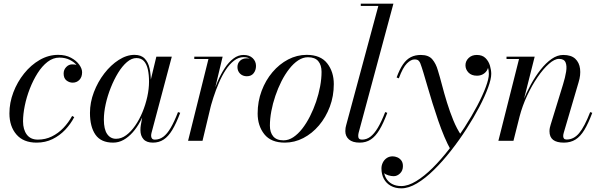

<svg xmlns="http://www.w3.org/2000/svg" viewBox="-20 -770 3296 1050"><path d="M180 10Q108 10 69.8 -34.5Q31.5 -79 31.5 -150Q31.5 -208 53 -264.8Q74.5 -321.5 111.8 -368Q149 -414.5 197 -442.2Q245 -470 298 -470Q339 -470 368.2 -454.2Q397.5 -438.5 413.2 -416.5Q429 -394.5 429 -375Q429 -348.5 414.2 -333.2Q399.5 -318 377.5 -318Q359 -318 343.5 -330Q328 -342 328 -368Q328 -388.5 342 -403.2Q356 -418 375 -418Q389.5 -418 401.5 -414.5Q413.5 -411 420.8 -401.8Q428 -392.5 428 -375H416.5Q416.5 -392 402 -410.8Q387.5 -429.5 362.5 -442.2Q337.5 -455 304.5 -455Q270.5 -455 240.2 -431.8Q210 -408.5 185.5 -369.8Q161 -331 143 -284.8Q125 -238.5 115.5 -191.8Q106 -145 106 -106.5Q106 -61.5 126.5 -34Q147 -6.5 187 -6.5Q228.5 -6.5 263.5 -23.8Q298.5 -41 326.5 -70.2Q354.5 -99.5 374.5 -136L386 -129.5Q366.5 -92 336.5 -60.2Q306.5 -28.5 267.2 -9.2Q228 10 180 10Z M598.5 10Q532.5 10 502.2 -33.2Q472 -76.5 472 -152.5Q472 -210 493.5 -266.2Q515 -322.5 550.5 -368.5Q586 -414.5 629.2 -442.2Q672.5 -470 715.5 -470Q752 -470 771.5 -449.5Q791 -429 798 -396Q805 -363 805 -325Q805 -291 798.2 -253Q791.5 -215 778.5 -177.5Q765.5 -140 747.2 -106.2Q729 -72.5 705.8 -46.2Q682.5 -20 655.8 -5Q629 10 598.5 10ZM614.5 -11Q643.5 -11 670 -30.5Q696.5 -50 719.2 -82.8Q742 -115.5 759 -156.5Q776 -197.5 785.5 -240.8Q795 -284 795 -324Q795 -361.5 788.5 -390.5Q782 -419.5 767 -436Q752 -452.5 726 -452.5Q700 -452.5 674.2 -430.5Q648.5 -408.5 626 -371.8Q603.5 -335 585.8 -290.5Q568 -246 558 -200.5Q548 -155 548 -116Q548 -63 566 -37Q584 -11 614.5 -11ZM816 10Q781 10 764.5 -9Q748 -28 748 -58Q748 -66.5 748.5 -73.2Q749 -80 750 -85L763 -158.5L787.5 -234.5L801.5 -321L835 -460H919.5L808.5 -43Q806.5 -35.5 806.5 -27Q806.5 -18.5 811.2 -12.5Q816 -6.5 827 -6.5Q852 -6.5 873 -22Q894 -37.5 913.5 -70.8Q933 -104 953.5 -157L965.5 -153Q944 -95.5 922.2 -59.5Q900.5 -23.5 875 -6.8Q849.5 10 816 10Z M1008.5 0 1120 -447.5H1042.5V-460H1197.5L1087.5 0ZM1118 -161Q1126.5 -199.5 1139.8 -242Q1153 -284.5 1170.5 -325Q1188 -365.5 1209.5 -398Q1231 -430.5 1256.8 -450Q1282.5 -469.5 1312 -469.5Q1344 -469.5 1362 -452Q1380 -434.5 1380 -409.5Q1380 -386 1367 -369.5Q1354 -353 1330 -353Q1307.5 -353 1293 -367.2Q1278.5 -381.5 1278.5 -403.5Q1278.5 -423.5 1292.2 -437.2Q1306 -451 1330.5 -451Q1351 -451 1365 -439.8Q1379 -428.5 1379 -409.5H1367.5Q1367.5 -429 1353.2 -443.2Q1339 -457.5 1312.5 -457.5Q1284.5 -457.5 1259.8 -438.2Q1235 -419 1214.2 -387.2Q1193.5 -355.5 1176.8 -316.2Q1160 -277 1147 -236.8Q1134 -196.5 1125.5 -161Z M1537.5 10Q1462 10 1425.5 -36Q1389 -82 1389 -149.5Q1389 -215 1410.8 -273Q1432.5 -331 1470 -375.2Q1507.5 -419.5 1555.8 -444.8Q1604 -470 1657 -470Q1733 -470 1769.2 -423.8Q1805.5 -377.5 1805.5 -310Q1805.5 -244.5 1783.8 -186.5Q1762 -128.5 1724.5 -84.2Q1687 -40 1638.8 -15Q1590.5 10 1537.5 10ZM1530.5 -2.5Q1558 -2.5 1583.8 -19.5Q1609.5 -36.5 1632.8 -66.2Q1656 -96 1675.2 -134Q1694.5 -172 1708.8 -214Q1723 -256 1730.8 -298Q1738.5 -340 1738.5 -377Q1738.5 -414 1720.5 -435.5Q1702.5 -457 1664 -457Q1637 -457 1611 -440Q1585 -423 1561.8 -393.2Q1538.5 -363.5 1519.2 -325.5Q1500 -287.5 1485.8 -245.5Q1471.5 -203.5 1463.8 -161.8Q1456 -120 1456 -82.5Q1456 -46 1474.2 -24.2Q1492.5 -2.5 1530.5 -2.5Z M1947 10Q1908 10 1888.2 -7.5Q1868.5 -25 1868.5 -53Q1868.5 -63 1869.8 -70.8Q1871 -78.5 1873 -85L2049 -737.5H1953V-750H2131.5L1941 -43Q1940 -38.5 1939.5 -34Q1939 -29.5 1939 -26Q1939 -6.5 1959.5 -6.5Q1984.5 -6.5 2005.2 -22Q2026 -37.5 2046 -70.8Q2066 -104 2086.5 -157L2098 -153Q2076.5 -95.5 2054.8 -59.5Q2033 -23.5 2007.2 -6.8Q1981.5 10 1947 10Z M2175 260Q2141.5 260 2117 246.2Q2092.5 232.5 2079.2 208Q2066 183.5 2066 151Q2066 134.5 2073.5 119.2Q2081 104 2094.8 94.5Q2108.5 85 2127.5 85Q2140 85 2153 90.5Q2166 96 2174.8 107.8Q2183.5 119.5 2183.5 138.5Q2183.5 163 2167.8 178.2Q2152 193.5 2133 193.5Q2120 193.5 2104.5 189Q2089 184.5 2078 175.2Q2067 166 2067 151H2078.5Q2078.5 181 2090.2 202.5Q2102 224 2123.5 235.8Q2145 247.5 2174.5 247.5Q2212 247.5 2256.2 220.5Q2300.5 193.5 2346.5 147.8Q2392.5 102 2436.8 44.8Q2481 -12.5 2520.2 -73.2Q2559.5 -134 2589.5 -191Q2619.5 -248 2636.5 -293.8Q2653.5 -339.5 2653.5 -365.5Q2653.5 -385 2647.2 -406.2Q2641 -427.5 2626.8 -442.2Q2612.5 -457 2587.5 -457V-468.5Q2606 -468.5 2620.2 -460.5Q2634.5 -452.5 2642.5 -439.8Q2650.5 -427 2650.5 -413Q2650.5 -396.5 2642 -383.5Q2633.5 -370.5 2619.5 -363.2Q2605.5 -356 2588.5 -356Q2558.5 -356 2542 -373.2Q2525.5 -390.5 2525.5 -413Q2525.5 -436 2542.8 -452.8Q2560 -469.5 2587.5 -469.5Q2618 -469.5 2635.2 -452.2Q2652.5 -435 2659.5 -410.8Q2666.5 -386.5 2666.5 -366Q2666.5 -338 2649.2 -290.8Q2632 -243.5 2601.5 -185.2Q2571 -127 2531.2 -65.2Q2491.5 -3.5 2446 54.5Q2400.5 112.5 2353.2 159Q2306 205.5 2260.2 232.8Q2214.5 260 2175 260ZM2446 51.5Q2428 20 2410.2 -22Q2392.5 -64 2376.2 -111.2Q2360 -158.5 2345.2 -206Q2330.5 -253.5 2318 -296.5Q2305.5 -339.5 2295.5 -372.8Q2285.5 -406 2278.5 -424Q2275.5 -432 2269 -438.5Q2262.5 -445 2246.5 -445Q2227.5 -445 2205.2 -423Q2183 -401 2161 -341.5L2149 -346.5Q2165.5 -391.5 2184.2 -418.5Q2203 -445.5 2226.8 -457.5Q2250.5 -469.5 2281.5 -469.5Q2324 -469.5 2344.2 -445.5Q2364.5 -421.5 2374.5 -385.5Q2385 -352 2397 -305.8Q2409 -259.5 2424.5 -209.2Q2440 -159 2459.2 -112Q2478.5 -65 2503 -29Q2495.5 -18 2489 -8.2Q2482.5 1.5 2476 10.8Q2469.5 20 2462.2 30Q2455 40 2446 51.5Z M3063.5 10Q3024.5 10 3004.8 -5.2Q2985 -20.5 2985 -52.5Q2985 -63 2987.2 -72.5Q2989.5 -82 2991.5 -88.5L3059 -308Q3071 -346.5 3076 -378.2Q3081 -410 3072.8 -429Q3064.5 -448 3037 -448Q3012.5 -448 2981.8 -420.8Q2951 -393.5 2919.8 -348Q2888.5 -302.5 2862.5 -246.5Q2836.5 -190.5 2821.5 -133H2812.5Q2822.5 -172.5 2840.8 -218.2Q2859 -264 2883.2 -308.2Q2907.5 -352.5 2936.5 -389.2Q2965.5 -426 2996.8 -447.8Q3028 -469.5 3060 -469.5Q3103.5 -469.5 3125.8 -448.8Q3148 -428 3152.2 -393.8Q3156.5 -359.5 3144 -319.5L3063 -44Q3061.5 -39.5 3060.8 -34.8Q3060 -30 3060 -26Q3060 -18 3064 -12.5Q3068 -7 3079 -7Q3118 -7 3147.2 -42Q3176.5 -77 3207.5 -157L3219 -153Q3197.5 -95.5 3175.8 -59.5Q3154 -23.5 3127.2 -6.8Q3100.5 10 3063.5 10ZM2705.5 0 2818.5 -447.5H2750V-460H2904L2788 0Z"/></svg>

Font: Bodoni Moda 18pt
Style: Italic
Weight: 400
Italic angle: -13°
Designer: Owen Earl
Foundry: indestructible type
Version: Version 2.005